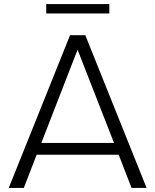

<svg xmlns="http://www.w3.org/2000/svg" viewBox="-20 -923 763 943"><path d="M517 -903V-857H207V-903ZM626 0 563 -163H160L97 0H23L324 -750H399L700 0ZM183 -221H540L361 -679Z"/></svg>

Font: Orkney Light
Style: Regular
Weight: 300
Designer: Samuel Oakes and Alfredo Marco Pradil
Foundry: Alfredo Marco Pradil
Version: 1.0; ttfautohint (v1.5)